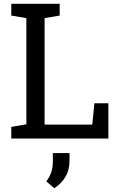

<svg xmlns="http://www.w3.org/2000/svg" viewBox="-20 -731 631 1013"><path d="M39.6 0V-61.5L119.1 -75.2V-635.3L39.6 -648.9V-710.9H294.9V-648.9L215.3 -635.3V-73.7H466.8L478 -186H551.8V0ZM266.6 262.2 224.6 226.1Q242.2 201.7 250.5 177.2Q258.8 152.8 258.8 120.6V76.7H346.7V119.1Q346.7 208.5 266.6 262.2Z"/></svg>

Font: Roboto Slab
Style: Regular
Weight: 400
Designer: Google
Version: Version 2.000; ttfautohint (v1.8.1.43-b0c9)